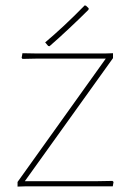

<svg xmlns="http://www.w3.org/2000/svg" viewBox="-20 -689 495 710"><path d="M71.8 -19H338.9L396 -20L399.9 -16.1L397 0H76.2L44.9 1V-16.1L371.1 -472.2H111.8L63 -471.2L60.1 -475.1L63 -492.2L118.2 -491.2H367.2L397.9 -492.2V-474.1ZM308.1 -658.2 307.1 -652.8Q274.9 -620.6 235.8 -584Q194.8 -545.4 163.1 -518.1L158.2 -519L147 -532.2Q180.2 -560.1 216.8 -594.2Q252 -627 293 -668.9L297.9 -668Z"/></svg>

Font: Datalegreya
Style: Thin
Weight: 250
Designer: Figs Lab
Foundry: Figs Lab
Version: Version 1.002;PS 001.002;hotconv 1.0.70;makeotf.lib2.5.58329